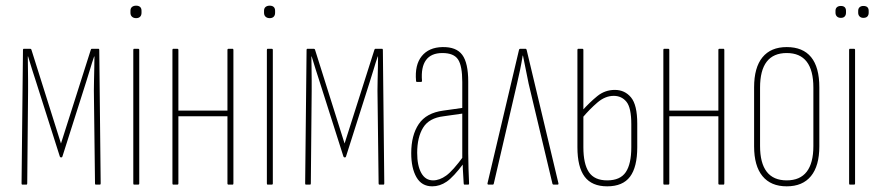

<svg xmlns="http://www.w3.org/2000/svg" viewBox="-20 -651 3093 677"><path d="M59 0Q56 0 56 -4L61 -475Q61 -479 64 -479H86Q90 -479 91 -475L195 -145L300 -475Q301 -479 304 -479H327Q330 -479 330 -475L335 -4Q335 0 332 0H318Q315 0 315 -4L311 -331Q311 -345 311.5 -367.5Q312 -390 312.5 -413.5Q313 -437 313 -452H312Q304 -429 297.5 -406.5Q291 -384 284 -363L200 -99Q199 -97 198.5 -96.5Q198 -96 195 -96Q194 -96 193 -96.5Q192 -97 191 -99L107 -363Q100 -384 93 -406.5Q86 -429 79 -452H78Q78 -437 78.5 -413.5Q79 -390 79 -367.5Q79 -345 79 -331L76 -4Q76 0 73 0Z M453 0Q450 0 450 -4V-475Q450 -479 453 -479H467Q471 -479 471 -475V-4Q471 0 467 0ZM460 -587Q451 -587 445.5 -592Q440 -597 440 -606V-613Q440 -622 445.5 -626.5Q451 -631 460 -631Q469 -631 474 -626.5Q479 -622 479 -613V-606Q479 -597 474 -592Q469 -587 460 -587Z M786 0Q782 0 782 -4V-475Q782 -479 786 -479H800Q803 -479 803 -475V-4Q803 0 800 0ZM591 0Q588 0 588 -4V-475Q588 -479 591 -479H605Q609 -479 609 -475V-4Q609 0 605 0ZM605 -241V-261H787V-241Z M924 0Q921 0 921 -4V-475Q921 -479 924 -479H938Q942 -479 942 -475V-4Q942 0 938 0ZM931 -587Q922 -587 916.5 -592Q911 -597 911 -606V-613Q911 -622 916.5 -626.5Q922 -631 931 -631Q940 -631 945 -626.5Q950 -622 950 -613V-606Q950 -597 945 -592Q940 -587 931 -587Z M1059 0Q1056 0 1056 -4L1061 -475Q1061 -479 1064 -479H1086Q1090 -479 1091 -475L1195 -145L1300 -475Q1301 -479 1304 -479H1327Q1330 -479 1330 -475L1335 -4Q1335 0 1332 0H1318Q1315 0 1315 -4L1311 -331Q1311 -345 1311.5 -367.5Q1312 -390 1312.5 -413.5Q1313 -437 1313 -452H1312Q1304 -429 1297.5 -406.5Q1291 -384 1284 -363L1200 -99Q1199 -97 1198.5 -96.5Q1198 -96 1195 -96Q1194 -96 1193 -96.5Q1192 -97 1191 -99L1107 -363Q1100 -384 1093 -406.5Q1086 -429 1079 -452H1078Q1078 -437 1078.5 -413.5Q1079 -390 1079 -367.5Q1079 -345 1079 -331L1076 -4Q1076 0 1073 0Z M1618 0Q1615 0 1615 -4Q1613 -31 1612 -55.5Q1611 -80 1611 -93L1610 -94V-362Q1610 -419 1595 -441.5Q1580 -464 1540 -464Q1500 -464 1482 -439Q1464 -414 1468 -366Q1468 -362 1464 -362H1451Q1447 -362 1447 -366Q1442 -422 1467 -453Q1492 -484 1540 -485Q1589 -486 1610 -457.5Q1631 -429 1631 -363V-111Q1631 -83 1632 -55.5Q1633 -28 1634 -4Q1634 0 1631 0ZM1504 6Q1467 6 1448.5 -26Q1430 -58 1430 -111Q1430 -174 1456.5 -213.5Q1483 -253 1543 -261L1614 -271V-251L1544 -241Q1493 -235 1472 -201Q1451 -167 1451 -112Q1451 -67 1465.5 -41Q1480 -15 1507 -15Q1530 -15 1553.5 -32Q1577 -49 1615 -101V-75Q1579 -27 1555 -10.5Q1531 6 1504 6Z M1703 0Q1698 0 1699 -5L1810 -475Q1811 -479 1815 -479H1833Q1836 -479 1837 -475L1949 -5Q1950 0 1946 0H1932Q1929 0 1928 -3L1844 -356Q1839 -380 1834 -405.5Q1829 -431 1824 -455H1823Q1819 -430 1814 -405.5Q1809 -381 1803 -356L1721 -3Q1720 0 1718 0Z M2121 6Q2067 6 2041.5 -28Q2016 -62 2016 -132V-475Q2016 -479 2019 -479H2033Q2037 -479 2037 -475V-132Q2037 -73 2056.5 -44Q2076 -15 2121 -15Q2167 -15 2186.5 -44Q2206 -73 2206 -132V-213Q2206 -271 2189 -292Q2172 -313 2144 -313Q2114 -313 2086.5 -289.5Q2059 -266 2033 -235V-261Q2059 -290 2086 -312Q2113 -334 2148 -334Q2183 -334 2205 -307.5Q2227 -281 2227 -215V-132Q2227 -62 2201.5 -28Q2176 6 2121 6Z M2517 0Q2513 0 2513 -4V-475Q2513 -479 2517 -479H2531Q2534 -479 2534 -475V-4Q2534 0 2531 0ZM2322 0Q2319 0 2319 -4V-475Q2319 -479 2322 -479H2336Q2340 -479 2340 -475V-4Q2340 0 2336 0ZM2336 -241V-261H2518V-241Z M2754 6Q2698 6 2668.5 -30Q2639 -66 2639 -135V-343Q2639 -413 2668.5 -449Q2698 -485 2754 -485Q2811 -485 2840 -449.5Q2869 -414 2869 -343V-135Q2869 -66 2839.5 -30Q2810 6 2754 6ZM2754 -15Q2801 -15 2824.5 -45.5Q2848 -76 2848 -136V-342Q2848 -403 2824.5 -433.5Q2801 -464 2754 -464Q2707 -464 2683.5 -433.5Q2660 -403 2660 -342V-136Q2660 -76 2683.5 -45.5Q2707 -15 2754 -15Z M2977 0Q2974 0 2974 -4V-475Q2974 -479 2977 -479H2991Q2995 -479 2995 -475V-4Q2995 0 2991 0ZM2945 -588Q2936 -588 2931 -593Q2926 -598 2926 -606V-613Q2926 -621 2931 -625.5Q2936 -630 2945 -630Q2954 -630 2958.5 -625.5Q2963 -621 2963 -613V-606Q2963 -598 2958.5 -593Q2954 -588 2945 -588ZM3024 -588Q3016 -588 3011 -593Q3006 -598 3006 -606V-613Q3006 -621 3011 -625.5Q3016 -630 3024 -630Q3034 -630 3038.5 -625.5Q3043 -621 3043 -613V-606Q3043 -598 3038.5 -593Q3034 -588 3024 -588Z"/></svg>

Font: Sofia Sans Extra Condensed Thin
Style: Regular
Weight: 250
Version: Version 4.100